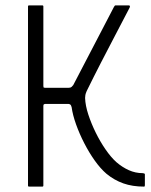

<svg xmlns="http://www.w3.org/2000/svg" viewBox="-20 -693 561 713"><path d="M88 0Q84 0 84 -4Q84 -171 84 -337Q84 -503 84 -669Q84 -673 88 -673Q91 -673 97.5 -673Q104 -673 112.5 -673Q121 -673 127.5 -673Q134 -673 137 -673Q141 -673 141 -669Q141 -631 141 -594.5Q141 -558 141 -522.5Q141 -487 141 -450Q141 -413 141 -375Q141 -372 141.5 -369.5Q142 -367 147 -367H235Q242 -367 245.5 -370Q249 -373 252 -377Q272 -415 290.5 -451Q309 -487 327.5 -522Q346 -557 364.5 -593Q383 -629 403 -667Q405 -670 406 -671.5Q407 -673 409 -673Q412 -673 419 -673Q426 -673 433.5 -673Q441 -673 448 -673Q455 -673 458 -673Q462 -673 462.5 -670Q463 -667 460 -662Q433 -610 406.5 -559.5Q380 -509 354 -458.5Q328 -408 302 -355Q298 -346 297 -340Q296 -334 296 -329Q297 -301 308 -267.5Q319 -234 335.5 -200.5Q352 -167 372 -138Q392 -109 412 -91Q434 -72 458.5 -61Q483 -50 510 -50Q512 -50 515 -49Q518 -48 518 -46V-5Q518 0 515 0Q472 0 438 -12Q404 -24 375 -48Q353 -67 332 -96.5Q311 -126 293 -161Q275 -196 262.5 -231Q250 -266 246 -295Q244 -303 240.5 -305Q237 -307 235 -307Q213 -307 191 -307Q169 -307 147 -307Q147 -307 144 -306Q141 -305 141 -300Q141 -261 141 -224.5Q141 -188 141 -152Q141 -116 141 -79.5Q141 -43 141 -4Q141 0 137 0Q134 0 127.5 0Q121 0 112.5 0Q104 0 97.5 0Q91 0 88 0Z"/></svg>

Font: Glory Thin Light
Style: Regular
Weight: 300
Version: Version 1.011